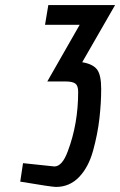

<svg xmlns="http://www.w3.org/2000/svg" viewBox="-20 -730 475 759"><path d="M195 -72Q226 -72 248 -132Q289 -240 289 -367Q289 -391 278 -399.5Q267 -408 238 -408H167L295 -632H158L171 -710H435L305 -484Q347 -477 363.5 -455.5Q380 -434 380 -378.5Q380 -323 373 -261.5Q366 -200 348 -134.5Q330 -69 292.5 -30Q255 9 201 9Q185 9 60 -12L71 -85Q194 -72 195 -72Z"/></svg>

Font: Economica
Style: Bold Italic
Weight: 700
Designer: Vicente Lamonaca
Foundry: Vicente Lamonaca
Version: Version 1.100